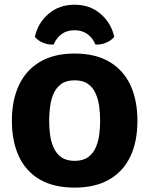

<svg xmlns="http://www.w3.org/2000/svg" viewBox="-20 -798 646 832"><path d="M193 -274.5Q193 -246 196.8 -215.8Q200.5 -185.5 211.8 -159.5Q223 -133.5 245 -117.2Q267 -101 303.5 -101Q340 -101 362 -117.2Q384 -133.5 395.2 -159.5Q406.5 -185.5 410.2 -215.8Q414 -246 414 -274.5Q414 -303.5 410.2 -334.2Q406.5 -365 395.2 -391.2Q384 -417.5 362 -433.8Q340 -450 303.5 -450Q267 -450 245 -433.8Q223 -417.5 211.8 -391.2Q200.5 -365 196.8 -334.2Q193 -303.5 193 -274.5ZM31.5 -274.5Q31.5 -364 62.2 -429.2Q93 -494.5 153.5 -530.2Q214 -566 303 -566Q393 -566 453.5 -530.5Q514 -495 544.8 -429.8Q575.5 -364.5 575.5 -274.5Q575.5 -184.5 544.8 -119.8Q514 -55 453.2 -20Q392.5 15 303 15Q213 15 152.5 -20.2Q92 -55.5 61.8 -120.5Q31.5 -185.5 31.5 -274.5ZM475 -638.5Q462 -622 439.5 -612.8Q417 -603.5 393.5 -605Q382 -633.5 359 -650.2Q336 -667 303 -667Q270 -667 247 -650.2Q224 -633.5 212.5 -605Q189 -603.5 166.5 -612.8Q144 -622 131 -638.5Q144 -698 190 -737.8Q236 -777.5 303 -777.5Q370 -777.5 416 -737.8Q462 -698 475 -638.5Z"/></svg>

Font: Signika SC
Style: Regular
Weight: 300
Designer: Anna Giedryś
Foundry: Anna Giedryś
Version: Version 2.000